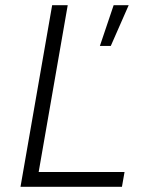

<svg xmlns="http://www.w3.org/2000/svg" viewBox="-20 -720 579 740"><path d="M59 0H450L460 -57H129L241 -700H181ZM365 -543H407L476 -700H418Z"/></svg>

Font: Fixel Display Light
Style: Italic
Weight: 300
Italic angle: -10°
Designer: AlfaBravo + MacPaw
Foundry: Kyrylo Tkachov, Marchela Mozhyna, Serhii Makarenko, Maria Weinstein, Zakhar Kryvoshyya
Version: Version 1.210;Glyphs 3.2 (3217)